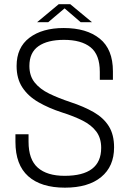

<svg xmlns="http://www.w3.org/2000/svg" viewBox="-20 -878 612 908"><path d="M287 9.5Q174 9.5 113.5 -44.5Q53 -98.5 53 -207V-243H115V-208Q115 -123.5 158.8 -85Q202.5 -46.5 285.5 -46.5Q458.5 -46.5 458.5 -178.5Q458.5 -225 435.5 -255.8Q412.5 -286.5 371 -307.5Q329.5 -328.5 274 -346Q210.5 -366.5 161.8 -394.8Q113 -423 85.8 -464.5Q58.5 -506 58.5 -566Q58.5 -653.5 119.2 -699.5Q180 -745.5 281.5 -745.5Q389.5 -745.5 451.8 -695.2Q514 -645 514 -541V-500.5H452V-538.5Q452 -619.5 408.2 -654.5Q364.5 -689.5 282.5 -689.5Q204.5 -689.5 161.8 -659.5Q119 -629.5 119 -566Q119 -519 144 -487.8Q169 -456.5 212.8 -435.2Q256.5 -414 312 -395.5Q377.5 -374 423.8 -347.2Q470 -320.5 494.8 -280.8Q519.5 -241 519.5 -181Q519.5 -91 458.5 -40.8Q397.5 9.5 287 9.5ZM155.5 -773 257.5 -858H312.5L415 -773H361.5L285.5 -838.5L208 -773Z"/></svg>

Font: Epilogue Light
Style: Regular
Weight: 300
Designer: Tyler Finck
Foundry: Etcetera Type Co
Version: Version 2.111; ttfautohint (v1.8.3)